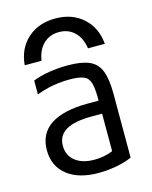

<svg xmlns="http://www.w3.org/2000/svg" viewBox="-116 -840 732 926"><g transform="rotate(-15 250.0 -377.0)"><path d="M250 -764Q334 -764 388.5 -715Q443 -666 450 -584H366Q358 -637 327.5 -666.5Q297 -696 250 -696Q204 -696 173 -666.5Q142 -637 134 -584H50Q57 -666 111.5 -715Q166 -764 250 -764ZM261 10Q161 10 104 -35.5Q47 -81 47 -160Q47 -243 110.5 -285Q174 -327 298 -327H388V-262H299Q212 -262 169.5 -237Q127 -212 127 -161Q127 -113 162 -85Q197 -57 258 -57Q290 -57 320.5 -65Q351 -73 372 -86L350 -40V-338Q350 -389 342 -416Q334 -443 310.5 -452.5Q287 -462 242 -462Q213 -462 186 -459Q159 -456 132 -449.5Q105 -443 75 -432V-501Q110 -515 155.5 -522.5Q201 -530 250 -530Q318 -530 357 -513Q396 -496 412 -454.5Q428 -413 428 -340V-22Q397 -7 351 1.5Q305 10 261 10Z"/></g></svg>

Font: M PLUS Code Latin
Style: Regular
Weight: 400
Designer: Coji Morishita
Foundry: UNDERFOREST DESIGN
Version: Version 1.002; ttfautohint (v1.8.3)